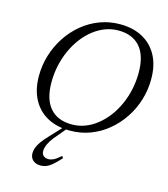

<svg xmlns="http://www.w3.org/2000/svg" viewBox="-134 -793 1015 1158"><g transform="rotate(15 373.0 -214.0)"><path d="M161.5 -243.5Q161.5 -138 209 -83.5Q256.5 -29 345 -29Q388 -29 427.5 -44Q467 -59 501.8 -86.8Q536.5 -114.5 564.8 -152Q593 -189.5 613.2 -234.8Q633.5 -280 644.2 -330.8Q655 -381.5 655 -435Q655 -540.5 607.8 -595Q560.5 -649.5 472 -649.5Q429 -649.5 389.2 -634.2Q349.5 -619 315 -591.5Q280.5 -564 252.2 -526.5Q224 -489 203.8 -443.8Q183.5 -398.5 172.5 -347.8Q161.5 -297 161.5 -243.5ZM738 -417Q738 -350 718.8 -286.8Q699.5 -223.5 663.8 -169.8Q628 -116 579 -75.5Q530 -35 470.5 -12.5Q411 10 344 10Q262.5 10 203 -22.2Q143.5 -54.5 111 -115.5Q78.5 -176.5 78.5 -261Q78.5 -328.5 98 -391.5Q117.5 -454.5 153 -508.5Q188.5 -562.5 237.5 -603Q286.5 -643.5 346 -666Q405.5 -688.5 472.5 -688.5Q554 -688.5 613.5 -656Q673 -623.5 705.5 -563Q738 -502.5 738 -417ZM220.5 169.5Q220.5 188.5 232 199Q243.5 209.5 263 209.5Q278.5 209.5 294.8 201.8Q311 194 339.5 169.5L347.5 181Q310 223 284 241Q258 259 227 259Q197.5 259 179.5 243Q161.5 227 161.5 199Q161.5 183 167.8 165.2Q174 147.5 190 125Q206 102.5 233.5 74L320 -18.5H343.5L277 61Q255.5 85 243.2 105Q231 125 225.8 140.8Q220.5 156.5 220.5 169.5Z"/></g></svg>

Font: Newsreader 28pt
Style: Italic
Weight: 400
Italic angle: -17°
Version: Version 1.003